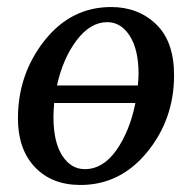

<svg xmlns="http://www.w3.org/2000/svg" viewBox="-20 -514 545 546"><path d="M475 -300Q475 -175 398.5 -81.5Q322 12 209 12Q127 12 79 -39Q31 -90 31 -177Q31 -303 106.5 -398.5Q182 -494 296 -494Q373 -494 424 -445Q475 -396 475 -300ZM374 -304Q374 -373 349 -412Q324 -451 285 -451Q237 -451 198 -399.5Q159 -348 142 -271H372Q374 -293 374 -304ZM365 -221H134Q132 -195 132 -182Q132 -110 157 -71.5Q182 -33 221 -33Q273 -33 311 -87Q349 -141 365 -221Z"/></svg>

Font: Veleka
Style: Italic
Weight: 400
Italic angle: -12°
Designer: Stefan Peev, Context Ltd, 2016; SIL International, 1997-2014.
Foundry: Stefan Peev, Context Ltd, 2016
Version: Version 1.000